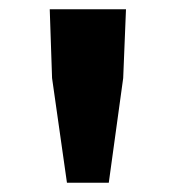

<svg xmlns="http://www.w3.org/2000/svg" viewBox="-20 -802 378 413"><path d="M92 -634 87 -782H251L245 -634L214 -409H124Z"/></svg>

Font: Merged Yaku Han JP ExtraBold
Style: Regular
Weight: 800
Designer: Ryoko NISHIZUKA 西塚涼子 (kana, bopomofo & ideographs); Paul D. Hunt (Latin, Greek & Cyrillic); Sandoll Communications 산돌커뮤니
Foundry: Adobe
Version: Version 2.004